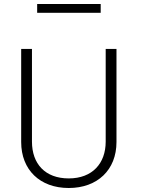

<svg xmlns="http://www.w3.org/2000/svg" viewBox="-20 -931 720 961"><path d="M166 -867H484V-911H166ZM563 -686H509V-222C509 -114 443 -38 324 -38C206 -38 140 -111 140 -222V-686H86V-220C86 -81 180 10 324 10C468 10 563 -81 563 -220Z"/></svg>

Font: Chivo Light
Style: Regular
Weight: 300
Designer: Hector Gatti
Foundry: Omnibus-Type
Version: Version 1.003;PS 001.003;hotconv 1.0.70;makeotf.lib2.5.58329